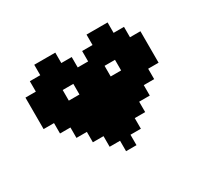

<svg xmlns="http://www.w3.org/2000/svg" viewBox="-108 -622 804 764"><g transform="rotate(-30 294.0 -240.0)"><path d="M558.6 -288.1Q558.6 -272.5 558.6 -240.2Q543 -240.2 510.7 -240.2Q510.7 -224.6 510.7 -192.4Q494.1 -192.4 462.9 -192.4Q462.9 -176.8 462.9 -144.5Q446.3 -144.5 414.1 -144.5Q414.1 -127.9 414.1 -96.7Q398.4 -96.7 366.2 -96.7Q366.2 -80.1 366.2 -47.9Q350.6 -47.9 318.4 -47.9Q318.4 -32.2 318.4 0Q302.7 0 270.5 0Q270.5 -16.6 270.5 -47.9Q253.9 -47.9 222.7 -47.9Q222.7 -64.5 222.7 -96.7Q206.1 -96.7 173.8 -96.7Q173.8 -112.3 173.8 -144.5Q158.2 -144.5 126 -144.5Q126 -160.2 126 -192.4Q110.4 -192.4 78.1 -192.4Q78.1 -208 78.1 -240.2Q62.5 -240.2 30.3 -240.2Q30.3 -288.1 30.3 -384.8Q45.9 -384.8 78.1 -384.8Q78.1 -400.4 78.1 -432.6Q93.8 -432.6 126 -432.6Q126 -448.2 126 -480.5Q158.2 -480.5 222.7 -480.5Q222.7 -464.8 222.7 -432.6Q238.3 -432.6 270.5 -432.6Q270.5 -417 270.5 -384.8Q286.1 -384.8 318.4 -384.8Q318.4 -400.4 318.4 -432.6Q334 -432.6 366.2 -432.6Q366.2 -448.2 366.2 -480.5Q398.4 -480.5 462.9 -480.5Q462.9 -464.8 462.9 -432.6Q478.5 -432.6 510.7 -432.6Q510.7 -417 510.7 -384.8Q526.4 -384.8 558.6 -384.8Q558.6 -352.5 558.6 -288.1ZM222.7 -336.9Q206.1 -336.9 173.8 -336.9Q173.8 -320.3 173.8 -288.1Q190.4 -288.1 222.7 -288.1Q222.7 -304.7 222.7 -336.9ZM366.2 -288.1Q382.8 -288.1 414.1 -288.1Q414.1 -304.7 414.1 -336.9Q398.4 -336.9 366.2 -336.9Q366.2 -320.3 366.2 -288.1Z"/></g></svg>

Font: pil love
Style: regular
Weight: 400
Designer: pierpaolo belleggia, riccardo antolini, manuela ilari
Foundry: pil communication
Version: Version 1.2